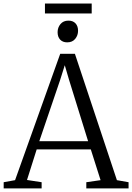

<svg xmlns="http://www.w3.org/2000/svg" viewBox="-26 -1050 736 1070"><path d="M58 -46 309.5 -750H391.5L625.5 -46L690.5 -34.5V0H455V-34.5L534.5 -46L480 -217.5H178.5L124.5 -47L206 -34.5V0H-5.5V-34.5ZM465 -263 358.5 -606 335 -686.5 309 -604 193 -263ZM348 -814Q323.5 -814 309.2 -829.2Q295 -844.5 295 -870.5Q295 -896.5 311 -915.8Q327 -935 355 -935H356Q380.5 -935 394.8 -919.8Q409 -904.5 409 -878.5Q409 -852.5 393 -833.2Q377 -814 349 -814ZM485 -1030.5V-975H224.5V-1030.5Z"/></svg>

Font: Merriweather 60pt Light
Style: Regular
Weight: 300
Version: Version 2.100